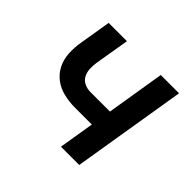

<svg xmlns="http://www.w3.org/2000/svg" viewBox="-131 -684 839 839"><g transform="rotate(45 288.0 -265.0)"><path d="M337 0H450L537 -530H424L380 -260H259Q239 -260 221.5 -268.5Q204 -277 195.5 -293.5Q187 -310 186 -329.5Q185 -349 188 -369L215 -530H102L78 -385Q72 -350 73.5 -315Q75 -280 89.5 -250Q104 -220 130.5 -200Q157 -180 190.5 -172Q224 -164 259 -164H364Z"/></g></svg>

Font: Iosevka Sparkle SmBdObl
Style: Regular
Weight: 600
Italic angle: -9°
Designer: Belleve Invis
Foundry: Belleve Invis
Version: Version 4.5.0; ttfautohint (v1.8.3)